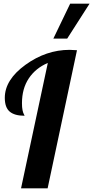

<svg xmlns="http://www.w3.org/2000/svg" viewBox="-20 -1020 505 1040"><path d="M397 -748 238 0H94L239 -679Q173 -651 136 -595.5Q99 -540 99 -461Q99 -438 102 -423.5Q105 -409 109 -402Q113 -395 113 -393Q59 -393 32.5 -415.5Q6 -438 6 -490Q6 -588 118 -669Q230 -750 357 -750Q371 -750 397 -748ZM269 -811 360 -1000H465L344 -811Z"/></svg>

Font: Lobster 1.4
Style: Regular
Weight: 400
Designer: Pablo Impallari
Foundry: Pablo Impallari. www.impallari.com
Version: Version 1.4